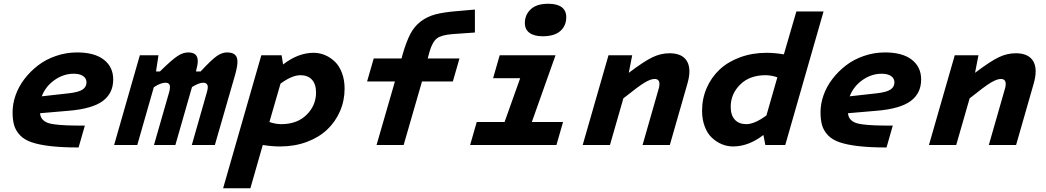

<svg xmlns="http://www.w3.org/2000/svg" viewBox="-20 -771 5564 1021"><path d="M431.2 -103 397.9 13.2Q310.1 13.2 248.8 6.1Q187.5 -1 147.9 -14.6Q108.4 -28.3 86.2 -52Q64 -75.7 55.4 -104.2Q46.9 -132.8 46.9 -174.8Q46.9 -219.2 63 -264.9Q79.1 -310.5 110.1 -351.1Q141.1 -391.6 182.4 -423.3Q223.6 -455.1 277.8 -473.6Q332 -492.2 390.1 -492.2Q482.4 -492.2 532.2 -453.6Q582 -415 582 -348.1Q582 -274.9 526.1 -233.6Q470.2 -192.4 346.2 -182.1L192.9 -168.9Q194.8 -151.4 202.6 -140.4Q210.4 -129.4 225.1 -121.6Q239.7 -113.8 268.6 -109.9Q297.4 -106 334.5 -104.5Q371.6 -103 431.2 -103ZM372.1 -378.9Q317.4 -378.9 269.8 -345.2Q222.2 -311.5 202.1 -258.8L346.2 -274.9Q397.9 -280.8 418.9 -294.7Q439.9 -308.6 439.9 -333Q439.9 -354 422.1 -366.5Q404.3 -378.9 372.1 -378.9Z M822.8 -477.1 809.6 -391.1H830.6Q893.6 -453.1 923.6 -472.7Q953.6 -492.2 980 -492.2Q1006.3 -492.2 1019 -481Q1031.7 -469.7 1031.7 -444.8Q1031.7 -427.7 1022 -391.1H1046.9Q1105 -453.6 1132.8 -472.9Q1160.6 -492.2 1187 -492.2Q1215.8 -492.2 1229.2 -480.2Q1242.7 -468.3 1242.7 -442.9Q1242.7 -419.4 1231.9 -378.9L1122.6 0H1000L1080.6 -282.2Q1085 -296.9 1085 -307.1Q1085 -331.1 1059.6 -331.1Q1038.6 -331.1 1001 -308.1L912.6 0H798.8L879.9 -282.2Q883.8 -295.4 883.8 -308.1Q883.8 -331.1 859.9 -331.1Q834 -331.1 797.9 -307.1L710 0H586.9L723.6 -477.1Z M1166.5 230 1369.6 -477.1H1477.5L1485.4 -428.2Q1565.4 -490.2 1647.5 -490.2Q1678.7 -490.2 1707.5 -478.3Q1736.3 -466.3 1760.3 -443.6Q1784.2 -420.9 1798.3 -383.5Q1812.5 -346.2 1812.5 -299.8Q1812.5 -235.4 1787.8 -179Q1763.2 -122.6 1719.2 -81.3Q1675.3 -40 1610.8 -16.1Q1546.4 7.8 1469.7 7.8Q1425.3 7.8 1377.4 0L1311.5 230ZM1577.6 -371.1Q1532.7 -371.1 1471.7 -326.2L1412.6 -122.1Q1445.3 -110.8 1475.6 -110.8Q1560.1 -110.8 1610.4 -160.6Q1660.6 -210.4 1660.6 -278.8Q1660.6 -323.7 1638.7 -347.4Q1616.7 -371.1 1577.6 -371.1Z M1932.1 -337.9 1967.3 -460H2115.2L2121.1 -481.9Q2140.6 -549.3 2161.9 -590.1Q2183.1 -630.9 2217.5 -657Q2252 -683.1 2295.7 -694.6Q2339.4 -706.1 2410.2 -711.9L2505.4 -720.2V-598.1L2388.2 -589.8Q2327.6 -585.4 2303.5 -566.9Q2279.3 -548.3 2264.2 -496.1L2254.4 -460H2423.3L2388.2 -337.9H2224.1L2126.5 0H1982.4L2080.1 -337.9Z M2866.2 -578.1Q2820.8 -578.1 2795.9 -596.2Q2771 -614.3 2771 -648.9Q2771 -691.9 2802 -721.4Q2833 -751 2896 -751Q2942.4 -751 2966.8 -732.9Q2991.2 -714.8 2991.2 -680.2Q2991.2 -633.3 2959.2 -605.7Q2927.2 -578.1 2866.2 -578.1ZM2515.1 -122.1H2663.1L2746.1 -355H2602.1L2637.2 -477.1H2934.1L2808.1 -122.1H2974.1L2939 0H2480Z M3341.8 -477.1 3323.7 -383.8Q3405.8 -445.8 3450.2 -466.8Q3494.6 -487.8 3540 -487.8Q3592.3 -487.8 3619.1 -462.9Q3646 -438 3646 -391.1Q3646 -363.3 3635.7 -327.1L3542 0H3397L3482.9 -299.8Q3486.8 -311.5 3486.8 -324.2Q3486.8 -351.1 3460.9 -351.1Q3440.4 -351.1 3408.2 -332Q3376 -313 3294.9 -248L3223.6 0H3078.6L3215.8 -477.1Z M4049.8 0 4039.6 -53.2Q3960.4 7.8 3878.4 7.8Q3847.2 7.8 3818.4 -4.2Q3789.6 -16.1 3765.6 -38.6Q3741.7 -61 3727.5 -98.4Q3713.4 -135.7 3713.4 -182.1Q3713.4 -246.6 3738 -303.2Q3762.7 -359.9 3806.6 -401.1Q3850.6 -442.4 3915.5 -466.3Q3980.5 -490.2 4056.6 -490.2Q4099.6 -490.2 4148.4 -481.9L4214.8 -710H4359.4L4155.8 0ZM3865.7 -203.1Q3865.7 -158.2 3887.7 -134.5Q3909.7 -110.8 3948.7 -110.8Q3992.7 -110.8 4055.7 -157.2L4113.8 -359.9Q4081.1 -371.1 4050.8 -371.1Q3966.3 -371.1 3916 -321.3Q3865.7 -271.5 3865.7 -203.1Z M4727.5 -103 4694.3 13.2Q4606.4 13.2 4545.2 6.1Q4483.9 -1 4444.3 -14.6Q4404.8 -28.3 4382.6 -52Q4360.4 -75.7 4351.8 -104.2Q4343.3 -132.8 4343.3 -174.8Q4343.3 -219.2 4359.4 -264.9Q4375.5 -310.5 4406.5 -351.1Q4437.5 -391.6 4478.8 -423.3Q4520 -455.1 4574.2 -473.6Q4628.4 -492.2 4686.5 -492.2Q4778.8 -492.2 4828.6 -453.6Q4878.4 -415 4878.4 -348.1Q4878.4 -274.9 4822.5 -233.6Q4766.6 -192.4 4642.6 -182.1L4489.3 -168.9Q4491.2 -151.4 4499 -140.4Q4506.8 -129.4 4521.5 -121.6Q4536.1 -113.8 4564.9 -109.9Q4593.8 -106 4630.9 -104.5Q4668 -103 4727.5 -103ZM4668.5 -378.9Q4613.8 -378.9 4566.2 -345.2Q4518.6 -311.5 4498.5 -258.8L4642.6 -274.9Q4694.3 -280.8 4715.3 -294.7Q4736.3 -308.6 4736.3 -333Q4736.3 -354 4718.5 -366.5Q4700.7 -378.9 4668.5 -378.9Z M5183.1 -477.1 5165 -383.8Q5247.1 -445.8 5291.5 -466.8Q5335.9 -487.8 5381.3 -487.8Q5433.6 -487.8 5460.4 -462.9Q5487.3 -438 5487.3 -391.1Q5487.3 -363.3 5477.1 -327.1L5383.3 0H5238.3L5324.2 -299.8Q5328.1 -311.5 5328.1 -324.2Q5328.1 -351.1 5302.2 -351.1Q5281.7 -351.1 5249.5 -332Q5217.3 -313 5136.2 -248L5064.9 0H4919.9L5057.1 -477.1Z"/></svg>

Font: IntelOne Mono Bold
Style: Italic
Weight: 700
Italic angle: -16°
Designer: Fred Shallcrass
Foundry: Frere-Jones Type LLC
Version: Version 1.200;hotconv 1.1.0;makeotfexe 2.6.0;FJTRelease1.2